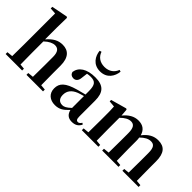

<svg xmlns="http://www.w3.org/2000/svg" viewBox="10 -1530 2256 2256"><g transform="rotate(45 1138.0 -401.5)"><path d="M452 0H659V-30L593 -36L591 -235V-359C591 -495 530 -552 436 -552C363 -552 306 -521 244 -449V-651L247 -810L234 -819L34 -780V-753L112 -748V-235L110 -37L38 -30V0H312V-30L249 -36C248 -93 247 -179 247 -235V-418C295 -464 340 -484 376 -484C425 -484 456 -454 456 -370V-235C456 -177 455 -93 454 -37L384 -30V0Z M792 -808C800 -727 851 -639 966 -639C1081 -639 1132 -727 1140 -808L1117 -815C1095 -755 1044 -713 966 -713C888 -713 837 -753 816 -815ZM1149 15C1205 15 1241 -5 1265 -53L1248 -67C1230 -41 1218 -34 1203 -34C1181 -34 1169 -48 1169 -95V-356C1169 -494 1111 -552 978 -552C837 -552 755 -496 742 -406C750 -376 772 -360 803 -360C837 -360 865 -382 869 -439L878 -512C898 -516 915 -518 933 -518C1010 -518 1038 -488 1038 -381V-327L928 -298C776 -255 726 -204 726 -118C726 -34 786 16 870 16C946 16 987 -16 1041 -74C1054 -18 1088 15 1149 15ZM1038 -104C989 -57 960 -45 933 -45C884 -45 852 -75 852 -136C852 -203 889 -248 960 -277C980 -284 1008 -293 1038 -301Z M2044 0H2247V-30L2182 -36L2180 -235V-357C2180 -492 2129 -552 2024 -552C1953 -552 1893 -521 1836 -447C1816 -519 1768 -552 1695 -552C1624 -552 1565 -516 1512 -451L1505 -542L1492 -550L1296 -495V-471L1374 -464C1378 -415 1378 -377 1378 -311V-235C1378 -180 1377 -94 1376 -37L1304 -30V0H1579V-30L1515 -36L1513 -235V-415C1556 -459 1600 -483 1639 -483C1689 -483 1715 -450 1715 -362V-235C1715 -177 1714 -94 1713 -37L1642 -30V0H1913V-30L1849 -36C1847 -93 1846 -177 1846 -235V-361C1846 -381 1845 -399 1842 -416C1888 -462 1930 -483 1970 -483C2021 -483 2047 -455 2047 -362V-235L2045 -37L1978 -30V0Z"/></g></svg>

Font: Noto Serif KR
Style: Bold
Weight: 700
Designer: Ryoko NISHIZUKA 西塚涼子 (kana & ideographs); Frank Grießhammer (Latin, Greek & Cyrillic); Wenlong ZHANG 张文龙 (bopomofo); San
Foundry: Adobe
Version: Version 2.001;hotconv 1.1.0;makeotfexe 2.6.0